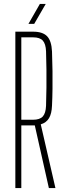

<svg xmlns="http://www.w3.org/2000/svg" viewBox="-20 -962 332 982"><path d="M58.5 0V-800H149.5Q198.5 -800 221 -776.5Q243.5 -753 246 -698.5Q248 -647 248.5 -599Q249 -551 248.5 -507Q248 -463 246 -422Q244.5 -381 230.8 -357.8Q217 -334.5 188.5 -326L263.5 0H230L158 -320.5H89V0ZM89 -349.5H148.5Q183.5 -349.5 198.8 -366.2Q214 -383 215.5 -421Q217 -467.5 217.5 -514Q218 -560.5 217.5 -607Q217 -653.5 215.5 -699.5Q214 -737.5 199 -754.2Q184 -771 149.5 -771H89ZM125.5 -840 184 -942H214L155 -840Z"/></svg>

Font: Big Shoulders Display Thin ExtraLight
Style: Regular
Weight: 250
Version: Version 2.002